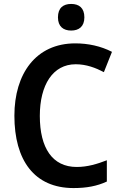

<svg xmlns="http://www.w3.org/2000/svg" viewBox="-20 -944 616 974"><path d="M341 -924C301 -924 274 -904 274 -856C274 -809 302 -789 341 -789C380 -789 408 -809 408 -856C408 -904 381 -924 341 -924ZM364 -618C418 -618 465 -600 507 -578L548 -681C492 -710 427 -724 362 -724C162 -724 53 -570 53 -357C53 -131 154 10 353 10C420 10 472 0 522 -23V-131C473 -112 424 -97 369 -97C246 -97 182 -193 182 -356C182 -513 248 -618 364 -618Z"/></svg>

Font: Noto Sans Myanmar UI SemiCondensed SemiBold
Style: Regular
Weight: 600
Width: 4
Designer: Monotype Design Team
Foundry: Monotype Imaging Inc.
Version: Version 2.103